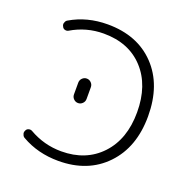

<svg xmlns="http://www.w3.org/2000/svg" viewBox="-133 -885 958 994"><g transform="rotate(20 345.5 -388.0)"><path d="M291 -711.9Q195.3 -711.9 113.3 -663.1Q104.5 -658.2 94.2 -661.1Q84 -664.1 80.1 -673.8Q76.2 -679.7 76.2 -686.5Q76.2 -690.4 78.1 -694.3Q81.1 -706.1 90.8 -710.9Q180.7 -763.7 293.9 -763.7Q458 -763.7 555.2 -662.1Q652.3 -560.5 652.3 -387.7Q652.3 -216.8 554.2 -114.3Q456.1 -11.7 293.9 -11.7Q180.7 -11.7 90.8 -63.5Q81.1 -68.4 78.1 -80.1Q76.2 -84 76.2 -87.9Q76.2 -94.7 80.1 -101.6Q84 -110.4 94.2 -113.3Q104.5 -116.2 113.3 -111.3Q196.3 -63.5 291 -63.5Q426.8 -63.5 509.3 -151.4Q591.8 -239.3 591.8 -387.7Q591.8 -536.1 510.7 -624Q429.7 -711.9 291 -711.9ZM252.9 -363.3V-427.7Q252.9 -442.4 263.2 -452.6Q273.4 -462.9 287.6 -462.9Q301.8 -462.9 312 -452.6Q322.3 -442.4 322.3 -427.7V-363.3Q322.3 -348.6 312 -338.4Q301.8 -328.1 287.6 -328.1Q273.4 -328.1 263.2 -338.4Q252.9 -348.6 252.9 -363.3Z"/></g></svg>

Font: irohamaru Light
Style: Regular
Weight: 200
Designer: [Source Han Sans]
Ryoko NISHIZUKA  (kana & ideographs); Paul D. Hunt (Latin, Greek & Cyrillic); Wenlong ZHANG  (bopomofo
Version: Version 1.01